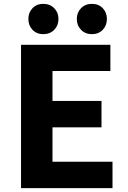

<svg xmlns="http://www.w3.org/2000/svg" viewBox="-20 -975 663 995"><path d="M89 0V-743H552V-607H252V-452H506V-315H252V-137H563V0ZM204 -798Q170 -798 148.5 -820.5Q127 -843 127 -877Q127 -910 148.5 -932.5Q170 -955 204 -955Q239 -955 261 -932.5Q283 -910 283 -877Q283 -843 261 -820.5Q239 -798 204 -798ZM456 -798Q422 -798 400 -820.5Q378 -843 378 -877Q378 -910 400 -932.5Q422 -955 456 -955Q491 -955 512.5 -932.5Q534 -910 534 -877Q534 -843 512.5 -820.5Q491 -798 456 -798Z"/></svg>

Font: Noto Sans KR ExtraBold
Style: Regular
Weight: 800
Designer: Ryoko NISHIZUKA  (kana, bopomofo & ideographs); Paul D. Hunt (Latin, Greek & Cyrillic); Sandoll Communications , Soo-you
Foundry: Adobe
Version: Version 2.004-H2;hotconv 1.0.118;makeotfexe 2.5.65603